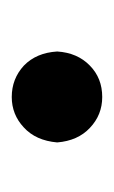

<svg xmlns="http://www.w3.org/2000/svg" viewBox="47 -235 196 330"><g transform="rotate(90 145.0 -70.0)"><path d="M146.7 7.8Q115.4 7.8 92.7 -13.1Q70.7 -34.4 68.5 -70.3Q70.7 -105.1 92.7 -126.4Q114.3 -147.7 146.7 -147.7Q177.6 -147.7 199.9 -126.4Q221.9 -105.8 224.8 -70.3Q221.6 -33.4 198.9 -12.8Q176.8 7.8 146.7 7.8Z"/></g></svg>

Font: Linik Sans SemiBold
Style: Regular
Weight: 600
Designer: Fonts by Rasmus Andersson / Changes by Cristiano Sobral with parts from Marc Monis
Foundry: rsms
Version: Version 3.020; ttfautohint (v1.6)